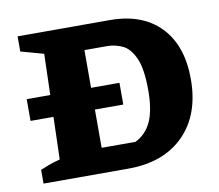

<svg xmlns="http://www.w3.org/2000/svg" viewBox="-65 -611 785 687"><g transform="rotate(-10 328.0 -267.5)"><path d="M375 -535Q493 -535 558.5 -467Q624 -399 624 -277Q624 -148 550.5 -74Q477 0 348 0H40V-50Q54 -56 70 -62Q86 -68 112 -75L123 -457L40 -480V-535ZM390 -90Q430 -110 448.5 -151.5Q467 -193 467 -264Q467 -342 449.5 -381Q432 -420 405 -432.5Q378 -445 349 -445H267V-90ZM33.1 -308H370.1V-229H33.1Z"/></g></svg>

Font: Piazzolla SC
Style: Bold
Weight: 700
Designer: Juan Pablo del Peral
Foundry: Huerta Tipografica
Version: Version 1.330